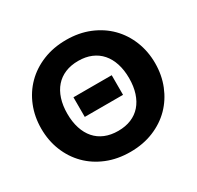

<svg xmlns="http://www.w3.org/2000/svg" viewBox="-159 -917 1132 1106"><g transform="rotate(-30 407.0 -364.0)"><path d="M279.5 -429H534V-298.5H279.5ZM785.5 -364.5Q785.5 -285.5 758.2 -217.5Q731 -149.5 681.5 -99.2Q632 -49 562.2 -20.5Q492.5 8 407.5 8Q322.5 8 252.5 -20.5Q182.5 -49 132.8 -99.2Q83 -149.5 55.8 -217.5Q28.5 -285.5 28.5 -364.5Q28.5 -443.5 55.8 -511.5Q83 -579.5 132.8 -629.5Q182.5 -679.5 252.5 -708Q322.5 -736.5 407.5 -736.5Q492.5 -736.5 562.2 -707.8Q632 -679 681.5 -629Q731 -579 758.2 -511Q785.5 -443 785.5 -364.5ZM612.5 -364.5Q612.5 -418.5 598.5 -461.8Q584.5 -505 558.2 -535Q532 -565 494 -581Q456 -597 407.5 -597Q358.5 -597 320.2 -581Q282 -565 255.8 -535Q229.5 -505 215.5 -461.8Q201.5 -418.5 201.5 -364.5Q201.5 -310 215.5 -266.8Q229.5 -223.5 255.8 -193.5Q282 -163.5 320.2 -147.8Q358.5 -132 407.5 -132Q456 -132 494 -147.8Q532 -163.5 558.2 -193.5Q584.5 -223.5 598.5 -266.8Q612.5 -310 612.5 -364.5Z"/></g></svg>

Font: Lato Black
Style: Regular
Weight: 900
Designer: Lukasz Dziedzic
Foundry: tyPoland Lukasz Dziedzic
Version: Version 2.007; 2014-02-27